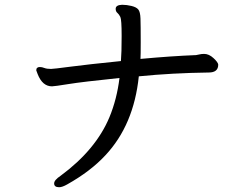

<svg xmlns="http://www.w3.org/2000/svg" viewBox="-20 -741 1040 805"><path d="M228 44Q207 44 207 28Q207 14 234 -4Q382 -113 439 -250Q470 -325 481 -414Q326 -398 267 -388.5Q208 -379 198 -379Q158 -379 138 -430L132 -446Q132 -460 147 -460Q156 -460 166 -456Q176 -452 194 -452Q204 -452 276 -461.5Q348 -471 487 -485Q490 -519 490 -590Q490 -659 484.5 -670Q479 -681 472 -687Q465 -693 465 -704Q465 -720 492 -721Q511 -721 531.5 -716Q552 -711 560 -701Q568 -691 569 -663.5Q570 -636 570 -564Q570 -509 569 -494Q699 -506 802 -510Q809 -511 817 -513Q825 -515 836 -515Q856 -515 875 -497.5Q894 -480 895 -470Q895 -437 855 -437Q702 -435 562 -421Q541 -217 422 -90Q360 -23 262 32Q241 44 228 44Z"/></svg>

Font: LXGW WenKai Lite
Style: Bold
Weight: 700
Designer: LXGW / Fontworks Inc.
Foundry: LXGW / Fontworks Inc.
Version: Version 1.330;April 28, 2024